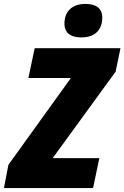

<svg xmlns="http://www.w3.org/2000/svg" viewBox="-62 -960 635 980"><path d="M353 -769C428 -769 460 -813 460 -870C460 -922 423 -940 374 -940C305 -940 267 -901 267 -839C267 -790 301 -769 353 -769ZM-42 0H413L445 -153H207L528 -594L553 -714H115L83 -562H300L-19 -119Z"/></svg>

Font: Noto Sans UI SemiCondensed Black
Style: Italic
Weight: 900
Width: 4
Italic angle: -372°
Designer: Monotype Design Team
Foundry: Monotype Imaging Inc.
Version: Version 1.901